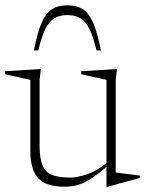

<svg xmlns="http://www.w3.org/2000/svg" viewBox="-24 -695 552 725"><path d="M125.5 -146.5Q125.5 -99 135.8 -72.2Q146 -45.5 171.2 -35Q196.5 -24.5 241.5 -24.5Q266 -24.5 301.8 -35.8Q337.5 -47 378 -79V-393.5L283 -414.5V-426L418 -434.5L413 -393.5V-43.5L504 -32V-23L382.5 10H378V-65Q340 -32.5 313 -16.2Q286 0 264.2 5Q242.5 10 220.5 10Q149.5 10 120 -22.2Q90.5 -54.5 90.5 -126.5V-393.5L-4.5 -414.5V-426L130.5 -434.5L125.5 -393.5ZM230.5 -638Q202 -638 182 -626.5Q162 -615 147.5 -586Q133 -557 120.5 -504.5H104Q117.5 -573.5 133.8 -610.2Q150 -647 173.2 -661Q196.5 -675 230.5 -675Q264.5 -675 287.8 -661Q311 -647 327.2 -610.2Q343.5 -573.5 357 -504.5H340.5Q328 -557 313.5 -586Q299 -615 279 -626.5Q259 -638 230.5 -638Z"/></svg>

Font: Newsreader Text ExtraLight
Style: Regular
Weight: 275
Designer: Hugues Gentile
Foundry: Production Type
Version: Version 1.001